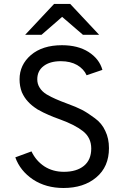

<svg xmlns="http://www.w3.org/2000/svg" viewBox="-20 -941 639 973"><path d="M400.4 -764.6Q374 -787.1 294.9 -855.5Q268.6 -832 190.4 -764.6Q168.9 -764.6 107.4 -764.6Q143.6 -803.7 253.9 -920.9Q274.4 -920.9 335.9 -920.9Q372.1 -881.8 482.4 -764.6Q461.9 -764.6 400.4 -764.6ZM301.8 11.7Q212.9 11.7 147.5 -31.2Q82 -75.2 57.6 -143.6Q85 -154.3 139.6 -173.8Q162.1 -126 205.1 -97.7Q248 -70.3 303.7 -70.3Q368.2 -70.3 405.3 -100.6Q442.4 -130.9 442.4 -188.5Q442.4 -243.2 400.4 -276.4Q359.4 -308.6 284.2 -335.9Q248 -348.6 224.6 -359.4Q201.2 -369.1 169.9 -386.7Q139.6 -406.2 122.1 -425.8Q103.5 -445.3 90.8 -473.6Q79.1 -503.9 79.1 -539.1Q79.1 -612.3 136.7 -662.1Q195.3 -711.9 293.9 -711.9Q375 -711.9 428.7 -677.7Q483.4 -642.6 499 -586.9Q472.7 -578.1 418.9 -559.6Q405.3 -590.8 371.1 -611.3Q336.9 -630.9 288.1 -630.9Q233.4 -630.9 201.2 -606.4Q168.9 -582 168.9 -539.1Q168.9 -515.6 180.7 -497.1Q192.4 -477.5 215.8 -462.9Q241.2 -448.2 261.7 -439.5Q283.2 -429.7 320.3 -416Q366.2 -399.4 396.5 -383.8Q425.8 -368.2 460.9 -341.8Q496.1 -316.4 513.7 -277.3Q532.2 -239.3 532.2 -190.4Q532.2 -95.7 467.8 -42Q404.3 11.7 301.8 11.7Z"/></svg>

Font: Overpass
Style: Regular
Weight: 400
Designer: Delve Withrington, Thomas Jockin
Version: Version 3.000;DELV;Overpass; ttfautohint (v1.5)